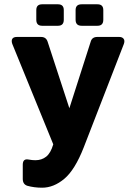

<svg xmlns="http://www.w3.org/2000/svg" viewBox="-20 -678 633 894"><path d="M176 196Q139 196 107 187Q86 180 86 155V89Q86 59 114 65Q130 68 145 68Q174 68 195 51.5Q216 35 228 -6L37 -474Q32 -489 37.5 -497.5Q43 -506 59 -506H171Q195 -506 202 -483L303 -174L402 -483Q408 -506 433 -506H535Q549 -506 555.5 -497.5Q562 -489 557 -474L370 8Q329 113 279.5 154.5Q230 196 176 196ZM360 -558Q332 -558 332 -586V-631Q332 -658 360 -658H434Q461 -658 461 -631V-586Q461 -558 434 -558ZM176 -558Q149 -558 149 -586V-631Q149 -658 176 -658H250Q277 -658 277 -631V-586Q277 -558 250 -558Z"/></svg>

Font: Pitagon Sans
Style: Bold
Weight: 700
Designer: Travis Tran
Foundry: Pitagon
Version: Version 1.001; ttfautohint (v1.8.4.7-5d5b);gftools[0.9.26]